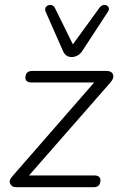

<svg xmlns="http://www.w3.org/2000/svg" viewBox="-20 -781 499 801"><path d="M48 0Q29 0 22.5 -14.5Q16 -29 31 -45L373 -437H112Q86 -437 86 -457Q86 -485 115 -485H425Q446 -485 451.5 -470Q457 -455 440 -436L101 -49H373Q399 -49 399 -29Q399 0 370 0ZM279 -543Q253 -543 242 -570L171 -731Q165 -745 172.5 -753Q180 -761 191 -760.5Q202 -760 209 -748L284 -596L396 -750Q405 -761 416 -760.5Q427 -760 432.5 -751.5Q438 -743 429 -730L325 -571Q316 -556 303.5 -549.5Q291 -543 279 -543Z"/></svg>

Font: Nunito Light
Style: Italic
Weight: 300
Italic angle: -9°
Designer: Vernon Adams
Foundry: Vernon Adams
Version: Version 3.601; ttfautohint (v1.8.2.53-6de2)